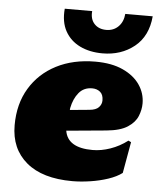

<svg xmlns="http://www.w3.org/2000/svg" viewBox="-54 -802 710 858"><g transform="rotate(5 301.0 -373.5)"><path d="M302.2 8.8Q168 8.8 95.9 -51.8Q23.9 -112.3 23.9 -217.8Q23.9 -313.5 66.4 -384Q108.9 -454.6 184.3 -493.4Q259.8 -532.2 359.4 -532.2Q432.6 -532.2 482.9 -509Q533.2 -485.8 559.1 -447.8Q585 -409.7 585 -364.3Q585 -335.9 573.2 -307.1Q561.5 -278.3 529.1 -257.1Q496.6 -235.8 434.6 -230L255.9 -213.4Q268.1 -137.7 380.4 -137.7Q418.9 -137.7 459.7 -151.9Q500.5 -166 536.6 -193.4L548.8 -187.5L523.9 -47.4Q500 -29.3 462.2 -16.6Q424.3 -3.9 382.1 2.4Q339.8 8.8 302.2 8.8ZM264.6 -315.9 263.7 -307.1 351.1 -315.4Q379.9 -317.9 392.6 -331.3Q405.3 -344.7 405.3 -362.3Q405.3 -388.2 390.9 -400.1Q376.5 -412.1 355 -412.1Q317.4 -412.1 295.2 -385Q272.9 -357.9 264.6 -315.9ZM386.7 -571.8Q329.1 -571.8 285.4 -593Q241.7 -614.3 219 -655.3Q196.3 -696.3 201.7 -755.9H324.7Q321.3 -720.2 340.8 -699Q360.4 -677.7 394.5 -677.7Q427.2 -677.7 448.7 -699.2Q470.2 -720.7 473.1 -756.3H596.2Q588.4 -666.5 529.3 -619.1Q470.2 -571.8 386.7 -571.8Z"/></g></svg>

Font: Bevan
Style: Italic
Weight: 400
Italic angle: -10°
Designer: Vernon Adams
Foundry: Vernon Adams
Version: Version 2.100; ttfautohint (v1.8.3)